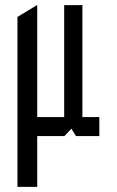

<svg xmlns="http://www.w3.org/2000/svg" viewBox="-20 -528 455 748"><path d="M48 200V-462L124 -508H125V200ZM125 2V-72H230V2ZM276 2 230 -72H367V2ZM230 2V-508H301V-72L231 2Z"/></svg>

Font: Foldit
Style: Regular
Weight: 400
Version: Version 1.003